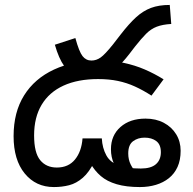

<svg xmlns="http://www.w3.org/2000/svg" viewBox="-20 -745 780 777"><path d="M344 -425Q315 -425 288.5 -436Q262 -447 240 -477.5Q218 -508 202 -564L285 -591Q300 -536 314 -518Q328 -500 350 -500Q370 -500 387.5 -512.5Q405 -525 437 -565L468 -605Q502 -649 530.5 -675Q559 -701 591 -713Q623 -725 667 -725L673 -648Q638 -646 614.5 -637Q591 -628 571.5 -608.5Q552 -589 526 -556L503 -526Q475 -490 450 -468Q425 -446 399.5 -435.5Q374 -425 344 -425ZM546 12Q491 12 452 0.5Q413 -11 388 -32.5Q363 -54 346 -84L362 -91Q341 -48 315 -25.5Q289 -3 260 4.5Q231 12 198 12Q125 12 80 -43Q35 -98 35 -194Q35 -291 77.5 -359Q120 -427 198.5 -463.5Q277 -500 383 -500Q436 -500 481 -490.5Q526 -481 565.5 -464Q605 -447 642 -424L593 -358Q559 -380 526 -395Q493 -410 457 -417.5Q421 -425 377 -425Q295 -425 237 -398.5Q179 -372 148.5 -321Q118 -270 118 -197Q118 -127 142.5 -97Q167 -67 210 -67Q257 -67 283.5 -99.5Q310 -132 314 -185H392Q394 -146 410.5 -116Q427 -86 463 -76Q480 -69 501.5 -66Q523 -63 550 -63Q591 -63 611 -80.5Q631 -98 631 -129Q631 -160 612.5 -174Q594 -188 565 -188Q538 -188 518.5 -173.5Q499 -159 499 -124Q499 -99 509 -79Q519 -59 533 -46L467 -35Q453 -57 441 -83Q429 -109 429 -141Q429 -197 467.5 -231Q506 -265 569 -265Q611 -265 643 -248Q675 -231 693 -201.5Q711 -172 711 -135Q711 -97 698.5 -69.5Q686 -42 663.5 -24Q641 -6 611 3Q581 12 546 12Z"/></svg>

Font: ltelugu85
Style: Book
Weight: 400
Designer: Jelle Bosma - Monotype Design Team
Foundry: Monotype Imaging Inc.
Version: Version 2.003